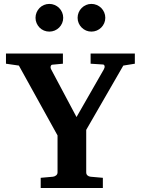

<svg xmlns="http://www.w3.org/2000/svg" viewBox="-20 -938 703 958"><path d="M595.2 -610.8 410.2 -290V-78.1Q410.2 -68.4 416.5 -62.7Q422.9 -57.1 432.1 -56.2L493.2 -50.8V0H183.1V-50.8L244.1 -56.2Q252.4 -57.1 259.8 -62.7Q267.1 -68.4 267.1 -78.1V-262.2L74.2 -610.8L9.8 -620.1V-670.9H293.9V-620.1L241.2 -615.2Q235.8 -615.2 233.2 -607.9Q230.5 -600.6 235.8 -590.8L361.8 -354L498 -591.8Q503.4 -601.1 501.7 -608.6Q500 -616.2 493.2 -616.2L432.1 -620.1V-670.9H652.8V-620.1ZM295.4 -849.1Q295.4 -835 290 -822.5Q284.7 -810.1 275.1 -800.5Q265.6 -791 252.9 -785.6Q240.2 -780.3 226.1 -780.3Q211.9 -780.3 199.2 -785.6Q186.5 -791 177.2 -800.5Q168 -810.1 162.6 -822.5Q157.2 -835 157.2 -849.1Q157.2 -863.3 162.6 -876Q168 -888.7 177.2 -898.2Q186.5 -907.7 199.2 -913.1Q211.9 -918.5 226.1 -918.5Q240.2 -918.5 252.9 -913.1Q265.6 -907.7 275.1 -898.2Q284.7 -888.7 290 -876Q295.4 -863.3 295.4 -849.1ZM505.4 -849.1Q505.4 -835 500 -822.5Q494.6 -810.1 485.1 -800.5Q475.6 -791 462.9 -785.6Q450.2 -780.3 436 -780.3Q421.9 -780.3 409.4 -785.6Q397 -791 387.5 -800.5Q377.9 -810.1 372.6 -822.5Q367.2 -835 367.2 -849.1Q367.2 -863.3 372.6 -876Q377.9 -888.7 387.5 -898.2Q397 -907.7 409.4 -913.1Q421.9 -918.5 436 -918.5Q450.2 -918.5 462.9 -913.1Q475.6 -907.7 485.1 -898.2Q494.6 -888.7 500 -876Q505.4 -863.3 505.4 -849.1Z"/></svg>

Font: Charis SIL APac
Style: Bold
Weight: 700
Foundry: SIL International
Version: Version 5.000